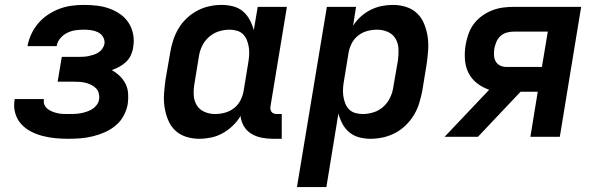

<svg xmlns="http://www.w3.org/2000/svg" viewBox="-20 -558 2440 783"><path d="M259 8Q232 8 205.5 5.5Q179 3 154 -3.5Q129 -10 106.5 -21.5Q84 -33 67 -51.5Q50 -70 42.5 -95.5Q35 -121 39 -147Q39 -149 39.5 -150.5Q40 -152 40 -154H159Q159 -153 159 -152.5Q159 -152 159 -151Q157 -140 161.5 -130Q166 -120 174.5 -113.5Q183 -107 193 -103Q203 -99 214 -96.5Q225 -94 236.5 -93.5Q248 -93 259 -93Q271 -93 283.5 -93.5Q296 -94 308 -96Q320 -98 332 -102Q344 -106 355 -112.5Q366 -119 374 -129.5Q382 -140 384 -152Q386 -164 383 -176.5Q380 -189 372 -197.5Q364 -206 353 -211.5Q342 -217 330.5 -220Q319 -223 306.5 -224Q294 -225 281 -225H215L232 -326H298Q308 -326 319 -326.5Q330 -327 340 -329Q350 -331 361 -334.5Q372 -338 381.5 -344Q391 -350 397.5 -359.5Q404 -369 406 -379Q408 -394 400.5 -407Q393 -420 379.5 -426.5Q366 -433 351 -435Q336 -437 321 -437Q304 -437 287 -434.5Q270 -432 254 -424Q238 -416 226 -402Q214 -388 211 -370H92Q97 -396 108 -419.5Q119 -443 136 -463Q153 -483 175.5 -498Q198 -513 222 -522Q246 -531 271 -534.5Q296 -538 321 -538Q348 -538 374.5 -535Q401 -532 425 -523.5Q449 -515 470 -500.5Q491 -486 504.5 -465Q518 -444 523 -418Q528 -392 523 -365Q521 -349 514 -333.5Q507 -318 494.5 -306Q482 -294 467 -286Q452 -278 436 -272Q454 -262 468.5 -248Q483 -234 492 -216Q501 -198 502.5 -177Q504 -156 501 -134Q497 -110 484.5 -86.5Q472 -63 451.5 -46Q431 -29 407 -18.5Q383 -8 358 -2Q333 4 308.5 6Q284 8 259 8Z M792 8Q764 8 738 -0.5Q712 -9 693.5 -27Q675 -45 665 -70Q655 -95 651 -121.5Q647 -148 649 -176.5Q651 -205 655 -233L674 -343Q678 -368 686 -393Q694 -418 707.5 -441Q721 -464 741 -483Q761 -502 784.5 -514.5Q808 -527 833.5 -532.5Q859 -538 884 -538Q908 -538 931 -532Q954 -526 971 -511.5Q988 -497 998.5 -477Q1009 -457 1015 -435L1031 -530H1150L1083 -124Q1082 -118 1083 -112Q1084 -106 1087.5 -101.5Q1091 -97 1097 -95Q1103 -93 1110 -93H1129V8H1093Q1069 8 1046.5 3.5Q1024 -1 1005 -12.5Q986 -24 974.5 -43.5Q963 -63 961 -85Q948 -63 929 -45Q910 -27 887.5 -14.5Q865 -2 840.5 3Q816 8 792 8ZM857 -93Q877 -93 897.5 -98.5Q918 -104 935 -117.5Q952 -131 961.5 -150.5Q971 -170 974 -190L992 -300Q995 -316 996 -332Q997 -348 995 -363Q993 -378 987.5 -392.5Q982 -407 972 -417.5Q962 -428 947 -432.5Q932 -437 916 -437Q894 -437 872 -430Q850 -423 832 -407Q814 -391 804 -370Q794 -349 791 -327L773 -217Q769 -194 770 -171Q771 -148 782 -129.5Q793 -111 813.5 -102Q834 -93 857 -93Z M1191 205 1313 -530H1432L1420 -453Q1433 -474 1451.5 -490.5Q1470 -507 1492 -518Q1514 -529 1537 -533.5Q1560 -538 1583 -538Q1611 -538 1637 -529.5Q1663 -521 1681.5 -503Q1700 -485 1710 -460Q1720 -435 1724 -408.5Q1728 -382 1726 -353.5Q1724 -325 1720 -297L1702 -187Q1697 -162 1689.5 -137Q1682 -112 1668 -89Q1654 -66 1634.5 -47Q1615 -28 1591 -15.5Q1567 -3 1541.5 2.5Q1516 8 1491 8Q1467 8 1444.5 2Q1422 -4 1404.5 -18.5Q1387 -33 1376.5 -53Q1366 -73 1360 -95L1311 205ZM1459 -93Q1481 -93 1503.5 -100Q1526 -107 1543.5 -123Q1561 -139 1571 -160Q1581 -181 1584 -203L1603 -313Q1606 -336 1605 -359Q1604 -382 1593 -400.5Q1582 -419 1561.5 -428Q1541 -437 1518 -437Q1498 -437 1477.5 -431.5Q1457 -426 1440 -412.5Q1423 -399 1413.5 -379.5Q1404 -360 1401 -340L1383 -230Q1380 -214 1379 -198Q1378 -182 1380 -167Q1382 -152 1387.5 -137.5Q1393 -123 1403 -112.5Q1413 -102 1428 -97.5Q1443 -93 1459 -93Z M1793 0 1975 -192Q1948 -201 1925.5 -218.5Q1903 -236 1890.5 -261Q1878 -286 1876 -316Q1874 -346 1879 -376Q1883 -398 1890.5 -419.5Q1898 -441 1912 -460Q1926 -479 1945.5 -493Q1965 -507 1986.5 -515.5Q2008 -524 2030 -527Q2052 -530 2074 -530H2350L2263 0H2143L2173 -184H2103L1929 0ZM2044 -285H2190L2214 -429H2074Q2060 -429 2046 -425Q2032 -421 2021 -411Q2010 -401 2004.5 -387.5Q1999 -374 1996 -361Q1994 -347 1994.5 -333.5Q1995 -320 2001 -308.5Q2007 -297 2019 -291Q2031 -285 2044 -285Z"/></svg>

Font: Iosevka Curly Extended
Style: Bold Italic
Weight: 700
Width: 7
Italic angle: -9°
Monospace: yes
Designer: Belleve Invis
Foundry: Belleve Invis
Version: Version 11.1.0; ttfautohint (v1.8.3)